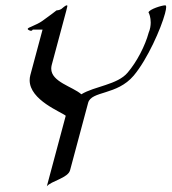

<svg xmlns="http://www.w3.org/2000/svg" viewBox="-20 -667 628 703"><path d="M584.1 -617.2C587.1 -628.6 588.4 -636.1 588.4 -640.8C588.4 -645.6 587.1 -647.5 584.9 -647.5C572.7 -647.5 526.9 -633.3 523.7 -621.6C526.6 -617.6 531.8 -603.1 531.8 -584.5C531.8 -573.2 529.9 -560.3 524.4 -547.4C511.5 -499.5 481.2 -440.9 447.6 -401.4C410.2 -356.4 326.4 -351.6 277.9 -321.8C245.5 -350.1 167.6 -367.2 167.6 -415.7C167.6 -420 168.2 -424.4 169.4 -429.2L222.7 -627.9C226.5 -642.1 227.9 -647.5 225 -647.5C219.1 -647.5 210.3 -638.2 204.9 -634.3C198.2 -629.4 186.8 -628.9 186.8 -628.9C186.8 -628.9 160.8 -608.4 135.6 -590.8C112.1 -574 81.4 -566.7 81.4 -561.3C81.4 -557.3 90.8 -554.2 93.6 -554.2C97.5 -554.2 100.1 -558.6 100.1 -558.6H135.8L91.1 -392.1C89.4 -385.6 88.6 -379.3 88.6 -373.2C88.6 -300.2 204.6 -257.1 220.7 -243.2L151.5 15.1C167.4 -4.4 228.9 -15.1 236.5 -43.5L302.7 -290.5C314.6 -335 408 -317.4 469.5 -390.1C520.4 -450.7 569.6 -563 584.1 -617.2Z"/></svg>

Font: Pierce
Style: Oblique
Weight: 400
Italic angle: -15°
Version: Version 0.2.0